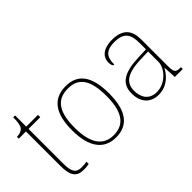

<svg xmlns="http://www.w3.org/2000/svg" viewBox="-69 -1059 1471 1471"><g transform="rotate(-45 667.0 -323.5)"><path d="M202 10C220 10 238 9 259 5V-20C238 -16 223 -15 201 -15C145 -15 123 -46 123 -132V-511H250V-536H123V-657H103C103 -592 92 -563 79 -551C66 -539 45 -531 17 -531V-511H95V-141C95 -30 125 10 202 10Z M551 10C683 10 752 -79 752 -267C752 -459 682 -542 556 -542C421 -542 351 -454 351 -267C351 -79 427 10 551 10ZM551 -15C432 -15 379 -108 379 -267C379 -433 430 -517 556 -517C672 -517 724 -438 724 -267C724 -115 679 -15 551 -15Z M1014 10C1112 10 1166 -61 1189 -104H1191L1197 0H1283V-20H1276C1222 -20 1218 -35 1218 -110V-386C1218 -481 1176 -542 1059 -542C944 -542 915 -482 915 -441C915 -409 922 -395 936 -395C936 -471 960 -517 1059 -517C1172 -517 1190 -456 1190 -371V-306L1107 -303C946 -297 873 -251 873 -146C873 -39 935 10 1014 10ZM1018 -15C934 -15 901 -77 901 -145C901 -225 948 -275 1104 -280L1190 -283V-170C1190 -104 1115 -15 1018 -15Z"/></g></svg>

Font: Noto Serif Malayalam Thin
Style: Regular
Weight: 100
Designer: Indian type Foundry, Jelle Bosma, Monotype Design Team
Foundry: Monotype Imaging Inc.
Version: Version 2.104